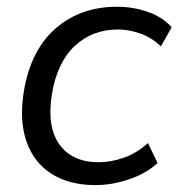

<svg xmlns="http://www.w3.org/2000/svg" viewBox="-20 -531 535 560"><path d="M258.2 8.9Q182.6 8.9 130.9 -23.7Q79.1 -56.3 57.5 -117.5Q35.8 -178.7 49.4 -263.8Q69.4 -384.7 142.1 -448Q214.8 -511.3 321.4 -511.3Q368.9 -511.3 411.6 -496.2Q454.2 -481.2 480.7 -451.5L449.2 -395.7Q422.6 -421.4 389.3 -433.2Q355.9 -445 324.3 -445Q249.2 -445 197.8 -396.8Q146.4 -348.5 131.3 -255.8Q116.2 -161.4 153.4 -109.6Q190.7 -57.8 268.1 -57.8Q302.9 -57.8 340.9 -70.9Q378.8 -84 411.5 -113.7L439.5 -55.8Q408 -25.7 357.5 -8.4Q307 8.9 258.2 8.9Z"/></svg>

Font: Mulish ExtraLight
Style: Italic
Weight: 200
Italic angle: -9°
Designer: Vernon Adams
Foundry: Vernon Adams
Version: Version 3.603